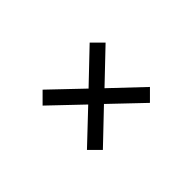

<svg xmlns="http://www.w3.org/2000/svg" viewBox="-59 -731 750 750"><g transform="rotate(45 316.0 -356.0)"><path d="M195 -182 151 -226 275 -356 151 -486 195 -530 318 -401 440 -530 484 -486 360 -356 484 -226 440 -182 318 -311Z"/></g></svg>

Font: Wix Madefor Text
Style: Regular
Weight: 400
Designer: Dalton Maag Ltd
Foundry: Dalton Maag Ltd
Version: Version 3.100